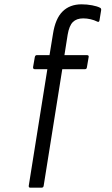

<svg xmlns="http://www.w3.org/2000/svg" viewBox="-20 -683 520 888"><path d="M120 185Q112 185 113 176L199 -363H141Q132 -363 133 -373L141 -419Q143 -428 150 -428H209L225 -526Q236 -597 269.5 -630Q303 -663 357 -663Q382 -663 406 -658.5Q430 -654 443 -647Q448 -645 448 -637L440 -588Q438 -579 430 -583Q416 -590 399 -594Q382 -598 365 -598Q334 -598 317 -581Q300 -564 293 -523L278 -428H382Q392 -428 390 -419L382 -372Q381 -363 373 -363H268L182 176Q181 185 172 185Z"/></svg>

Font: Sofia Sans Condensed
Style: Italic
Weight: 400
Italic angle: -9°
Designer: Botio Nikoltchev, Ani Petrova
Foundry: lettersoup
Version: Version 4.101